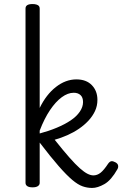

<svg xmlns="http://www.w3.org/2000/svg" viewBox="-20 -910 604 948"><path d="M435 18Q411 18 388 10Q365 2 337 -21.5Q309 -45 270 -89.5Q231 -134 176 -206V-7Q176 3 167 9Q158 15 141 15Q123 15 114.5 9Q106 3 106 -7V-868Q106 -879 114.5 -884.5Q123 -890 141 -890Q152 -890 160 -887.5Q168 -885 172 -880.5Q176 -876 176 -868V-377Q208 -443 256 -480.5Q304 -518 357 -518Q406 -518 433.5 -489.5Q461 -461 461 -417Q461 -387 449 -361.5Q437 -336 416.5 -314Q396 -292 369.5 -274Q343 -256 312.5 -242.5Q282 -229 250 -220Q292 -167 322.5 -132.5Q353 -98 374.5 -79Q396 -60 412 -52Q428 -44 441 -44Q460 -44 476.5 -57Q493 -70 514 -102Q522 -113 530 -114Q538 -115 549 -109Q561 -103 563 -93.5Q565 -84 560 -75Q529 -20 495.5 -1Q462 18 435 18ZM176 -251Q221 -263 260.5 -279.5Q300 -296 329 -315.5Q358 -335 374 -358.5Q390 -382 390 -406Q390 -429 377.5 -440.5Q365 -452 344 -452Q315 -452 285 -430Q255 -408 227 -366.5Q199 -325 176 -265Z"/></svg>

Font: Playwrite GB S Light
Style: Regular
Weight: 300
Designer: Veronika Burian, José Scaglione
Foundry: TypeTogether
Version: Version 1.002